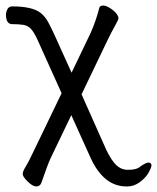

<svg xmlns="http://www.w3.org/2000/svg" viewBox="-20 -511 566 692"><path d="M24 -424Q5 -424 2 -449Q0 -463 5.5 -475.5Q11 -488 24 -488Q97 -488 127 -464Q143 -451 153.5 -431.5Q164 -412 176 -386L238 -249L307 -393Q326 -436 338 -483Q340 -491 352.5 -491Q365 -491 385 -476Q405 -461 407 -446Q408 -442 394 -417Q380 -392 368 -367L274 -171L363 29Q382 68 399 84Q416 100 437 101Q472 102 486 89Q506 75 515.5 75Q525 75 526 85Q526 92 516 110.5Q506 129 484.5 145Q463 161 439 161H436Q354 161 307 59L237 -96L163 58Q154 76 129 148Q124 161 111 161Q98 161 80.5 144Q63 127 62 117.5Q61 108 72 90.5Q83 73 107 22L202 -175L115 -368Q102 -396 91 -407.5Q80 -419 63.5 -421.5Q47 -424 24 -424Z"/></svg>

Font: LXGW WenKai
Style: Regular
Weight: 400
Designer: LXGW / Fontworks Inc.
Foundry: LXGW / Fontworks Inc.
Version: Version 1.520; June 14, 2025